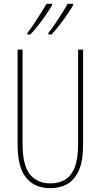

<svg xmlns="http://www.w3.org/2000/svg" viewBox="-20 -973 526 1003"><path d="M414 -217Q414 -130 391 -80.5Q368 -31 329.5 -10.5Q291 10 243 10Q161 10 116.5 -44.5Q72 -99 72 -217V-714H98V-221Q98 -109 136.5 -62Q175 -15 243 -15Q286 -15 318.5 -33.5Q351 -52 369.5 -97Q388 -142 388 -221V-714H414ZM362 -946Q354 -931 334.5 -902Q315 -873 291.5 -843Q268 -813 249 -793H233V-801Q250 -822 269.5 -851Q289 -880 306.5 -908Q324 -936 333 -953H362ZM252 -946Q244 -931 224.5 -902Q205 -873 181.5 -843Q158 -813 139 -793H123V-801Q141 -824 160.5 -853Q180 -882 196.5 -909Q213 -936 223 -953H252Z"/></svg>

Font: Noto Sans Telugu ExtraCondensed Thin
Style: Regular
Weight: 100
Width: 2
Designer: Jelle Bosma - Monotype Design Team
Foundry: Monotype Imaging Inc.
Version: Version 2.005; ttfautohint (v1.8.4.7-5d5b)